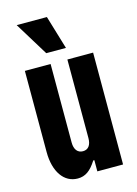

<svg xmlns="http://www.w3.org/2000/svg" viewBox="-110 -761 592 829"><g transform="rotate(-15 186.0 -346.0)"><path d="M337 0V-500H222V-149C222 -118 209 -100 185 -100C161 -100 147 -118 147 -149V-500H32V-137C32 -49 72 8 133 8C167 8 191 -9 217 -50H222V0ZM49 -700 141 -550H229L184 -700Z"/></g></svg>

Font: Jakob Semi-Condensed
Style: Regular
Weight: 400
Width: 4
Designer: Alan Madić
Foundry: X Cicéro
Version: Version 1.000;Glyphs 3.1.2 (3151)